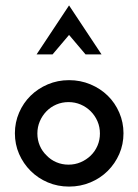

<svg xmlns="http://www.w3.org/2000/svg" viewBox="-20 -680 511 709"><path d="M378 -49Q351 -22 314 -6.5Q277 9 235 9Q193 9 156.5 -6.5Q120 -22 93 -49Q66 -76 50.5 -111.5Q35 -147 35 -188Q35 -228 50.5 -264Q66 -300 93 -326.5Q120 -353 156.5 -368.5Q193 -384 235 -384Q277 -384 314 -368.5Q351 -353 378 -326.5Q405 -300 420.5 -264Q436 -228 436 -188Q436 -147 420.5 -111.5Q405 -76 378 -49ZM152 -106Q167 -90 188 -81Q209 -72 233 -72Q257 -72 278 -81Q299 -90 315 -105.5Q331 -121 340 -142Q349 -163 349 -187Q349 -211 340 -232Q331 -253 315 -269Q299 -285 278 -294Q257 -303 233 -303Q209 -303 188 -294Q167 -285 151.5 -269Q136 -253 127 -232Q118 -211 118 -187Q118 -163 127 -142Q136 -121 152 -106ZM174 -479H115Q145 -524 175 -569.5Q205 -615 235 -660Q265 -615 295 -569.5Q325 -524 355 -479H296Q281 -497 265.5 -515Q250 -533 235 -551Q220 -533 204.5 -515Q189 -497 174 -479Z"/></svg>

Font: Josefin Slab
Style: Bold
Weight: 700
Designer: Santiago Orozco
Foundry: Typemade
Version: Version 2.000